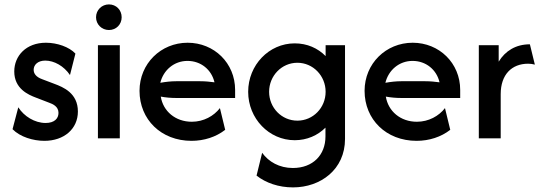

<svg xmlns="http://www.w3.org/2000/svg" viewBox="-20 -619 2422 859"><path d="M178.5 11.1C266.7 11.1 328.5 -42.4 328.5 -120.1C328.5 -202.8 262.5 -229.2 223.6 -243.8L168.8 -264.6C141.7 -274.3 130.6 -289.6 130.6 -306.9C130.6 -328.5 148.6 -347.9 182.6 -347.9C222.2 -347.9 266 -323.6 293.1 -283.3L317.4 -379.2C289.6 -409 236.1 -427.8 185.4 -427.8C96.5 -427.8 43.8 -368.8 43.8 -299.3C43.8 -222.2 106.2 -195.1 141.7 -181.9L199.3 -159.7C216.7 -153.5 241.7 -142.4 241.7 -113.9C241.7 -88.9 223.6 -68.8 184 -68.8C135.4 -68.8 87.5 -98.6 61.8 -138.9L36.1 -41C70.1 -6.2 128.5 11.1 178.5 11.1Z M467.4 -484.7C500 -484.7 524.3 -509.7 524.3 -541.7C524.3 -574.3 500 -599.3 467.4 -599.3C435.4 -599.3 409.7 -574.3 409.7 -541.7C409.7 -509.7 435.4 -484.7 467.4 -484.7ZM418.1 0H516V-416.7H418.1Z M836.8 11.1C893.1 11.1 946.5 -6.2 987.5 -38.2L963.9 -135.4C936.8 -100 891 -74.3 838.2 -74.3C764.6 -74.3 709.7 -121.5 699.3 -186.8C722.2 -182.6 745.1 -180.6 768.8 -180.6H1031.9V-216.7C1031.9 -336.8 938.2 -427.8 819.4 -427.8C700 -427.8 604.2 -334.7 604.2 -212.5C604.2 -84.7 700.7 11.1 836.8 11.1ZM697.2 -248.6C711.1 -305.6 759 -346.5 818.8 -346.5C878.5 -346.5 926.4 -307.6 939.6 -250.7C919.4 -253.5 897.9 -255.6 875 -255.6H768.8C744.4 -255.6 720.8 -252.8 697.2 -248.6Z M1291 219.4C1413.9 219.4 1523.6 139.6 1523.6 2.8V-416.7H1436.8V-368.1C1402.1 -403.5 1354.2 -425 1298.6 -425C1183.3 -425 1090.3 -327.8 1090.3 -208.3C1090.3 -88.9 1183.3 8.3 1298.6 8.3C1353.5 8.3 1401.4 -13.2 1436.1 -47.9V-8.3C1436.1 74.3 1379.9 132.6 1290.3 132.6C1229.9 132.6 1181.9 104.9 1152.8 64.6L1127.8 166.7C1169.4 199.3 1226.4 219.4 1291 219.4ZM1310.4 -79.2C1240.3 -79.2 1184 -136.8 1184 -208.3C1184 -279.9 1240.3 -338.2 1310.4 -338.2C1380.6 -338.2 1436.8 -279.9 1436.8 -208.3C1436.8 -136.8 1380.6 -79.2 1310.4 -79.2Z M1843.8 11.1C1900 11.1 1953.5 -6.2 1994.4 -38.2L1970.8 -135.4C1943.8 -100 1897.9 -74.3 1845.1 -74.3C1771.5 -74.3 1716.7 -121.5 1706.2 -186.8C1729.2 -182.6 1752.1 -180.6 1775.7 -180.6H2038.9V-216.7C2038.9 -336.8 1945.1 -427.8 1826.4 -427.8C1706.9 -427.8 1611.1 -334.7 1611.1 -212.5C1611.1 -84.7 1707.6 11.1 1843.8 11.1ZM1704.2 -248.6C1718.1 -305.6 1766 -346.5 1825.7 -346.5C1885.4 -346.5 1933.3 -307.6 1946.5 -250.7C1926.4 -253.5 1904.9 -255.6 1881.9 -255.6H1775.7C1751.4 -255.6 1727.8 -252.8 1704.2 -248.6Z M2122.2 0H2220.1V-197.9C2220.1 -285.4 2269.4 -334 2343.1 -334C2352.8 -334 2363.9 -332.6 2372.9 -329.9L2350.7 -420.8C2287.5 -420.8 2240.3 -391 2211.1 -343.1V-416.7H2122.2Z"/></svg>

Font: Afacad Medium
Style: Regular
Weight: 500
Designer: Kristian Moeller
Foundry: Dicotype
Version: Version 1.000